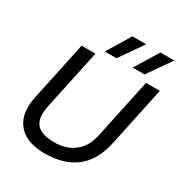

<svg xmlns="http://www.w3.org/2000/svg" viewBox="-210 -1062 1155 1226"><g transform="rotate(30 367.5 -449.0)"><path d="M409 -913H511L391 -741H305ZM616 -913H718L598 -741H510ZM57 -190Q57 -221 65 -261L158 -699H260L166 -257Q159 -226 159 -197Q159 -135 197.5 -106Q236 -77 315 -77Q401 -77 460.5 -122.5Q520 -168 539 -257L633 -699H735L642 -261Q584 15 295 15Q180 15 118.5 -39.5Q57 -94 57 -190Z"/></g></svg>

Font: Prompt
Style: Italic
Weight: 400
Italic angle: -12°
Designer: Katatrad Team
Foundry: CadsonDemak
Version: Version 1.001